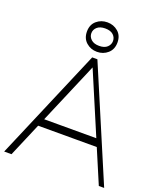

<svg xmlns="http://www.w3.org/2000/svg" viewBox="-171 -1074 997 1182"><g transform="rotate(20 327.5 -482.5)"><path d="M0 0 311 -730H345L655 0H620L325 -695L340 -686L48 0ZM125 -221V-271H534V-221ZM326 -772Q285 -772 255.5 -798Q226 -824 226 -869Q226 -914 255.5 -939.5Q285 -965 326 -965Q367 -965 396.5 -939.5Q426 -914 426 -869Q426 -824 396.5 -798Q367 -772 326 -772ZM326 -811Q361 -811 379 -828Q397 -845 397 -868Q397 -892 379 -908.5Q361 -925 326 -925Q292 -925 273.5 -908.5Q255 -892 255 -868Q255 -845 273.5 -828Q292 -811 326 -811Z"/></g></svg>

Font: Savate ExtraLight
Style: Regular
Weight: 200
Designer: Max Esnée
Foundry: Plomb Type
Version: Version 2.000